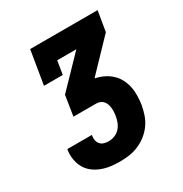

<svg xmlns="http://www.w3.org/2000/svg" viewBox="-171 -863 942 991"><g transform="rotate(-30 300.0 -367.5)"><path d="M262 0Q233 0 205.5 -3.5Q178 -7 153 -16.5Q128 -26 107 -42Q86 -58 73 -81Q60 -104 55.5 -131.5Q51 -159 55 -187Q56 -188 56 -189Q56 -190 56 -192H202Q202 -191 202 -190.5Q202 -190 202 -190Q199 -176 201.5 -162Q204 -148 212.5 -138Q221 -128 234 -124Q247 -120 262 -120Q280 -120 298 -127Q316 -134 329 -148.5Q342 -163 348.5 -180.5Q355 -198 358 -216Q360 -228 360.5 -240Q361 -252 359.5 -263.5Q358 -275 354 -286Q350 -297 342.5 -305Q335 -313 324.5 -317Q314 -321 302 -321H167L186 -441L354 -615H240L227 -535H115L148 -735H550L530 -615L363 -441L362 -437Q388 -432 411.5 -420.5Q435 -409 453.5 -392Q472 -375 484 -352.5Q496 -330 501.5 -304.5Q507 -279 506.5 -251.5Q506 -224 502 -197Q497 -170 488 -143Q479 -116 462 -92Q445 -68 421.5 -49.5Q398 -31 371 -19.5Q344 -8 316.5 -4Q289 0 262 0Z"/></g></svg>

Font: Iosevka Curly Slab HvExObl
Style: Regular
Weight: 900
Width: 7
Italic angle: -9°
Monospace: yes
Designer: Belleve Invis
Foundry: Belleve Invis
Version: Version 11.1.0; ttfautohint (v1.8.3)